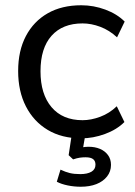

<svg xmlns="http://www.w3.org/2000/svg" viewBox="-20 -517 514 730"><path d="M289 9Q215 9 161.5 -23Q108 -55 78.5 -112.5Q49 -170 49 -247Q49 -324 78.5 -380Q108 -436 161.5 -466.5Q215 -497 289 -497Q336 -497 380.5 -480.5Q425 -464 454 -435L425 -375Q396 -402 361.5 -415Q327 -428 294 -428Q218 -428 176 -381Q134 -334 134 -246Q134 -159 176 -109.5Q218 -60 294 -60Q326 -60 361 -73Q396 -86 424 -113L453 -53Q424 -24 379 -7.5Q334 9 289 9ZM287 193Q262 193 237.5 188Q213 183 196 174L210 128Q229 137 245.5 141Q262 145 285 145Q312 145 327.5 136Q343 127 343 109Q343 95 334 88Q325 81 305 81Q294 81 283.5 82.5Q273 84 258 89L241 73L255 -20H307L294 56L269 49Q281 45 293.5 43Q306 41 317 41Q341 41 360 49Q379 57 390.5 72.5Q402 88 402 110Q402 135 387 154Q372 173 346.5 183Q321 193 287 193Z"/></svg>

Font: Nunito Sans 12pt ExtraLight 11pt
Style: Regular
Weight: 400
Version: Version 3.101;gftools[0.9.27]